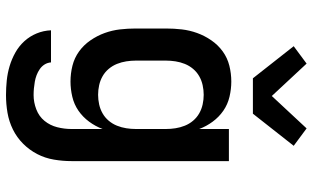

<svg xmlns="http://www.w3.org/2000/svg" viewBox="-221 -598 1042 640"><g transform="rotate(90 300.0 -278.0)"><path d="M297 223Q273 223 248.5 220.5Q224 218 200.5 211Q177 204 155.5 192Q134 180 117.5 162Q101 144 91.5 121Q82 98 81 73H188Q189 85 195 94.5Q201 104 210.5 110.5Q220 117 230.5 121Q241 125 252.5 127Q264 129 275 130Q286 131 297 131Q321 131 344.5 122Q368 113 383 94.5Q398 76 404 52.5Q410 29 410 5V-99Q401 -75 385.5 -54Q370 -33 349 -18.5Q328 -4 302.5 2Q277 8 252 8Q225 8 199 1.5Q173 -5 151.5 -20.5Q130 -36 114.5 -58.5Q99 -81 90 -106Q81 -131 78 -157Q75 -183 75 -210V-310Q75 -337 78 -363Q81 -389 90 -414Q99 -439 114.5 -461.5Q130 -484 151.5 -499.5Q173 -515 199 -521.5Q225 -528 252 -528Q277 -528 302.5 -522Q328 -516 349 -501.5Q370 -487 385.5 -466Q401 -445 410 -421V-520H517V5Q517 34 512 63.5Q507 93 493.5 119Q480 145 459 166Q438 187 411.5 200Q385 213 356 218Q327 223 297 223ZM296 -84Q312 -84 328 -87.5Q344 -91 358 -99Q372 -107 382.5 -119.5Q393 -132 399 -147Q405 -162 407.5 -178Q410 -194 410 -210V-310Q410 -326 407.5 -342Q405 -358 399 -373Q393 -388 382.5 -400.5Q372 -413 358 -421Q344 -429 328 -432.5Q312 -436 296 -436Q280 -436 264 -432.5Q248 -429 234 -421Q220 -413 209.5 -400.5Q199 -388 193 -373Q187 -358 184.5 -342Q182 -326 182 -310V-210Q182 -194 184.5 -178Q187 -162 193 -147Q199 -132 209.5 -119.5Q220 -107 234 -99Q248 -91 264 -87.5Q280 -84 296 -84ZM241 -600 134 -736 192 -779 300 -663 408 -779 466 -736 359 -600Z"/></g></svg>

Font: Iosevka Semibold Extended
Style: Regular
Weight: 600
Width: 7
Monospace: yes
Designer: Belleve Invis
Foundry: Belleve Invis
Version: Version 32.5.0; ttfautohint (v1.8.4)